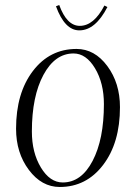

<svg xmlns="http://www.w3.org/2000/svg" viewBox="-20 -740 513 765"><path d="M203 -715 216 -720Q246 -637 298 -637Q354 -637 396 -718L408 -712Q360 -619 296 -619Q238 -619 203 -715ZM107 -216Q107 -132 143 -72.5Q179 -13 230 -13Q304 -13 349 -99Q394 -185 394 -325Q394 -409 358.5 -468Q323 -527 273 -527Q199 -527 153 -441.5Q107 -356 107 -216ZM44 -227Q44 -369 111 -457Q178 -545 285 -545Q357 -545 407.5 -477Q458 -409 458 -313Q458 -171 391 -83Q324 5 218 5Q146 5 95 -63Q44 -131 44 -227Z"/></svg>

Font: Kleymissky
Style: Regular
Weight: 500
Italic angle: -8°
Designer: gluk
Foundry: gluk
Version: Version 0.283